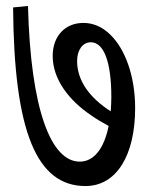

<svg xmlns="http://www.w3.org/2000/svg" viewBox="-20 -653 503 645"><path d="M267 -28C372 -28 434 -132 434 -290C434 -396 401 -489 349 -538C323 -563 293 -576 260 -576C199 -576 157 -532 157 -465C157 -387 211 -316 287 -265C305 -252 325 -241 345 -230C330 -155 296 -110 248 -110C151 -110 83 -285 74 -633L24 -628C27 -211 103 -28 267 -28ZM239 -448C239 -484 257 -511 285 -511C329 -511 354 -445 354 -327C354 -310 353 -294 352 -279C280 -325 239 -383 239 -448Z"/></svg>

Font: Noto Serif Devanagari ExtraCondensed Medium
Style: Regular
Weight: 500
Width: 2
Designer: Universal Thirst, Indian Type Foundry and the Monotype Design Team
Foundry: Monotype Imaging Inc.
Version: Version 2.004